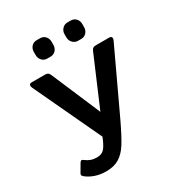

<svg xmlns="http://www.w3.org/2000/svg" viewBox="-194 -790 982 1067"><g transform="rotate(-30 297.5 -256.5)"><path d="M157 -601V-620Q157 -641 170 -655Q183 -669 204 -669H224Q245 -669 258 -655Q271 -641 271 -620V-601Q271 -580 258 -565.5Q245 -551 224 -551H204Q183 -551 170 -565.5Q157 -580 157 -601ZM354 -601V-620Q354 -640 367.5 -654.5Q381 -669 401 -669H421Q442 -669 455 -655Q468 -641 468 -620V-601Q468 -580 455 -565.5Q442 -551 421 -551H401Q381 -551 367.5 -565.5Q354 -580 354 -601ZM50 115Q42 108 42 102Q42 96 46 91L74 43Q80 33 86 33Q91 33 98 39Q114 51 130.5 57Q147 63 170 63Q200 63 217 43.5Q234 24 252 -22L50 -452Q46 -462 46 -466Q46 -480 62 -480H147Q160 -480 166 -476Q172 -472 177 -461L311 -147L445 -461Q450 -472 456 -476Q462 -480 475 -480H560Q576 -480 576 -466Q576 -462 572 -452L384 -51Q345 31 318.5 73Q292 115 258.5 135.5Q225 156 175 156Q137 156 105 145Q73 134 50 115Z"/></g></svg>

Font: Mitr
Style: Regular
Weight: 400
Designer: Thanarat Vachiruckul
Foundry: Cadson Demak
Version: Version 1.003